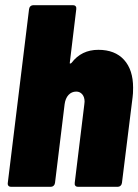

<svg xmlns="http://www.w3.org/2000/svg" viewBox="-20 -720 533 740"><path d="M493 -382Q493 -358 491 -345L450 -15Q449 -8 444.5 -4Q440 0 434 0H280Q274 0 270.5 -4Q267 -8 268 -15L305 -318L306 -328Q306 -346 297 -356.5Q288 -367 274 -367Q256 -367 244 -354Q232 -341 229 -318L192 -15Q191 -8 186.5 -4Q182 0 176 0H22Q16 0 12.5 -4Q9 -8 10 -15L92 -685Q93 -692 97.5 -696Q102 -700 108 -700H262Q268 -700 271.5 -696Q275 -692 274 -685L249 -478Q248 -475 250.5 -475Q253 -475 256 -478Q294 -528 359 -528Q423 -528 458 -489.5Q493 -451 493 -382Z"/></svg>

Font: Barlow Semi Condensed Black
Style: Italic
Weight: 900
Width: 4
Italic angle: -7°
Designer: Jeremy Tribby
Foundry: Tribby Type
Version: Version 1.408